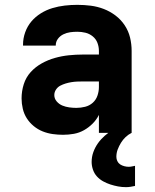

<svg xmlns="http://www.w3.org/2000/svg" viewBox="-20 -548 640 792"><path d="M240 8Q219 8 197.5 5Q176 2 156 -6Q136 -14 119 -28Q102 -42 90.5 -60Q79 -78 74 -99.5Q69 -121 69 -142Q69 -172 78 -200.5Q87 -229 106.5 -250.5Q126 -272 152 -286.5Q178 -301 206.5 -309Q235 -317 264 -320Q293 -323 322 -323H388V-338Q388 -355 382 -371Q376 -387 362.5 -398Q349 -409 332.5 -413Q316 -417 299 -417Q284 -417 269.5 -415Q255 -413 241.5 -406.5Q228 -400 219 -388Q210 -376 210 -361V-360H75V-364Q75 -390 84 -415Q93 -440 109.5 -459.5Q126 -479 148.5 -493Q171 -507 196 -514.5Q221 -522 247 -525Q273 -528 299 -528Q327 -528 354.5 -524.5Q382 -521 408 -511Q434 -501 456.5 -484Q479 -467 494.5 -443.5Q510 -420 516.5 -393Q523 -366 523 -338V0H388V-74Q378 -54 362 -38Q346 -22 326.5 -11Q307 0 285 4Q263 8 240 8ZM295 -103Q313 -103 331 -107.5Q349 -112 362.5 -124Q376 -136 382 -153.5Q388 -171 388 -189V-212H322Q310 -212 298 -211.5Q286 -211 274 -209Q262 -207 250.5 -203.5Q239 -200 228.5 -194.5Q218 -189 211 -178.5Q204 -168 204 -156Q204 -141 214 -129.5Q224 -118 237.5 -112.5Q251 -107 266 -105Q281 -103 295 -103ZM500 224Q483 224 467 221Q451 218 435.5 213Q420 208 405.5 200Q391 192 380 180Q369 168 363.5 152Q358 136 358 120Q358 99 365 79.5Q372 60 384 43Q396 26 412 12Q428 -2 445.5 -12.5Q463 -23 483 -30Q503 -37 523 -41V0Q509 7 498 17.5Q487 28 479 41Q471 54 465.5 68.5Q460 83 460 99Q460 108 464 116.5Q468 125 475.5 130Q483 135 492.5 137.5Q502 140 511 140Q518 140 524.5 138.5Q531 137 537 136V219Q528 221 518.5 222.5Q509 224 500 224Z"/></svg>

Font: Iosevka Aile Heavy
Style: Regular
Weight: 900
Designer: Belleve Invis
Foundry: Belleve Invis
Version: Version 31.1.0; ttfautohint (v1.8.4)